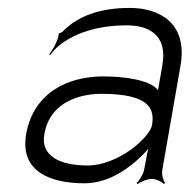

<svg xmlns="http://www.w3.org/2000/svg" viewBox="-20 -452 479 485"><path d="M92 -113C107 -200 191 -215 236 -215C358 -215 371 -177 364 -136C359 -106 280 -34 201 -34C133 -34 82 -57 92 -113ZM46 -113C30 -20 105 11 193 11C260 11 316 -33 355 -76C352 -67 350 -57 349 -49L344 -23C342 -12 332 4 325 10L328 13C335 7 352 0 363 0C374 0 389 7 394 13L397 10C392 4 388 -12 390 -23L436 -286C455 -396 380 -432 308 -432C233 -432 179 -412 141 -375C140 -373 132 -367 131 -369L128 -366C129 -365 125 -350 123 -347C118 -335 111 -323 104 -315L107 -313C111 -319 120 -329 128 -336C166 -367 224 -388 300 -388C348 -388 405 -370 390 -286L379 -224C361 -250 294 -259 241 -259C154 -259 65 -220 46 -113Z"/></svg>

Font: Armata Saber
Style: RgIta
Weight: 400
Designer: Jasper
Foundry: Cannot Into Space Fonts
Version: Version 0.970